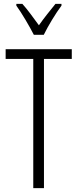

<svg xmlns="http://www.w3.org/2000/svg" viewBox="-20 -967 399 987"><path d="M206 0H151V-664H9V-714H349V-664H206ZM154 -788Q136 -823 110.5 -866Q85 -909 64 -938V-947H95Q114 -926 136.5 -896Q159 -866 180 -837Q202 -868 221 -892Q240 -916 265 -947H296V-938Q273 -907 247.5 -865Q222 -823 205 -788Z"/></svg>

Font: Noto Sans Malayalam ExtraCondensed Light
Style: Regular
Weight: 300
Width: 2
Designer: Jelle Bosma - Monotype Design Team
Foundry: Monotype Imaging Inc.
Version: Version 2.104; ttfautohint (v1.8.4.7-5d5b)